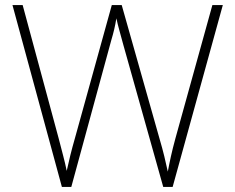

<svg xmlns="http://www.w3.org/2000/svg" viewBox="-20 -734 921 754"><path d="M855 -714H814L669 -191C654 -136 647 -102 639 -60C630 -101 622 -137 606 -191L458 -714H419L275 -194C260 -142 251 -104 242 -63C234 -104 223 -140 210 -192L69 -714H29L223 0H260L417 -576C426 -606 432 -631 437 -662C444 -629 453 -601 464 -559L621 0H658Z"/></svg>

Font: Noto Sans Gurmukhi UI ExtraLight
Style: Regular
Weight: 200
Designer: Jelle Bosma - Monotype Design Team
Foundry: Monotype Imaging Inc.
Version: Version 2.004